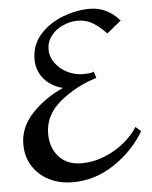

<svg xmlns="http://www.w3.org/2000/svg" viewBox="-52 -761 645 816"><g transform="rotate(-5 270.0 -353.0)"><path d="M488 -656 427 -606Q399 -636 370.5 -653.5Q342 -671 306 -671Q273 -671 242 -657Q211 -643 191.5 -617.5Q172 -592 172 -560Q172 -528 192 -501Q212 -474 243.5 -458.5Q275 -443 309 -443Q322 -443 334.5 -444Q347 -445 355 -450L364 -422Q277 -396 208 -339.5Q139 -283 139 -203Q139 -143 174 -104.5Q209 -66 270 -66Q320 -66 368.5 -85.5Q417 -105 454 -136Q491 -167 511 -200L534 -180Q485 -98 403 -43.5Q321 11 226 11Q170 11 125.5 -11.5Q81 -34 55.5 -74.5Q30 -115 30 -168Q30 -240 85 -298.5Q140 -357 219 -392Q169 -404 139 -439.5Q109 -475 109 -522Q109 -585 148.5 -629Q188 -673 246.5 -695Q305 -717 361 -717Q435 -717 488 -656Z"/></g></svg>

Font: Amita
Style: Regular
Weight: 400
Designer: Eduardo Rodriguez Tunni, Modular Infotech, Brian J. Bonislawsky
Foundry: Eduardo Rodriguez Tunni, Modular Infotech, Brian J. Bonislawsky
Version: Version 1.004